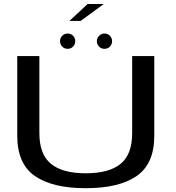

<svg xmlns="http://www.w3.org/2000/svg" viewBox="-20 -962 901 985"><path d="M420 3.5Q590.5 3.5 681 -59Q771.5 -121.5 771.5 -265.5V-674.5H658V-279Q658 -169.5 598.5 -121.2Q539 -73 420 -73Q301 -73 241.5 -121.5Q182 -170 182 -279V-674.5H68.5V-265.5Q68.5 -121.5 159 -59Q249.5 3.5 420 3.5ZM327.5 -711.5Q343.5 -711.5 354.8 -723Q366 -734.5 366 -750.5Q366 -767 354.8 -778.5Q343.5 -790 327.5 -790Q310.5 -790 299.2 -778.5Q288 -767 288 -750.5Q288 -734.5 299.2 -723Q310.5 -711.5 327.5 -711.5ZM515.5 -711.5Q532.5 -711.5 543.8 -723Q555 -734.5 555 -750.5Q555 -767 543.8 -778.5Q532.5 -790 515.5 -790Q500 -790 488.5 -778.5Q477 -767 477 -750.5Q477 -734.5 488.2 -723Q499.5 -711.5 515.5 -711.5ZM336 -854.5H393.5L512.5 -941.5H429.5Z"/></svg>

Font: Anybody Expanded
Style: Regular
Weight: 400
Width: 7
Version: Version 1.113;gftools[0.9.25]